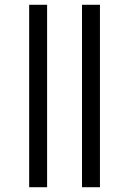

<svg xmlns="http://www.w3.org/2000/svg" viewBox="-20 -783 540 803"><path d="M102 0V-763H177V0ZM323 0V-763H398V0Z"/></svg>

Font: Noto Sans ExtraCondensed
Style: Regular
Weight: 400
Width: 2
Designer: Monotype Design Team
Foundry: Monotype Imaging Inc.
Version: Version 2.013; ttfautohint (v1.8.4.7-5d5b)